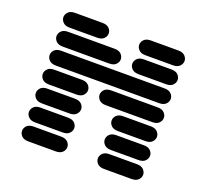

<svg xmlns="http://www.w3.org/2000/svg" viewBox="-140 -1032 1281 1190"><g transform="rotate(20 500.0 -437.0)"><path d="M159.2 -13.7Q129.9 -13.7 115.2 -28.8Q100.6 -43.9 100.6 -62.5Q100.6 -81.1 115.2 -96.2Q129.9 -111.3 159.2 -111.3H340.8Q370.1 -111.3 384.8 -96.2Q399.4 -81.1 399.4 -62.5Q399.4 -43.9 384.8 -28.8Q370.1 -13.7 340.8 -13.7ZM659.2 -13.7Q629.9 -13.7 615.2 -28.8Q600.6 -43.9 600.6 -62.5Q600.6 -81.1 615.2 -96.2Q629.9 -111.3 659.2 -111.3H840.8Q870.1 -111.3 884.8 -96.2Q899.4 -81.1 899.4 -62.5Q899.4 -43.9 884.8 -28.8Q870.1 -13.7 840.8 -13.7ZM159.2 -138.7Q129.9 -138.7 115.2 -153.8Q100.6 -168.9 100.6 -187.5Q100.6 -206.1 115.2 -221.2Q129.9 -236.3 159.2 -236.3H340.8Q370.1 -236.3 384.8 -221.2Q399.4 -206.1 399.4 -187.5Q399.4 -168.9 384.8 -153.8Q370.1 -138.7 340.8 -138.7ZM659.2 -138.7Q629.9 -138.7 615.2 -153.8Q600.6 -168.9 600.6 -187.5Q600.6 -206.1 615.2 -221.2Q629.9 -236.3 659.2 -236.3H840.8Q870.1 -236.3 884.8 -221.2Q899.4 -206.1 899.4 -187.5Q899.4 -168.9 884.8 -153.8Q870.1 -138.7 840.8 -138.7ZM159.2 -263.7Q129.9 -263.7 115.2 -278.8Q100.6 -293.9 100.6 -312.5Q100.6 -331.1 115.2 -346.2Q129.9 -361.3 159.2 -361.3H340.8Q370.1 -361.3 384.8 -346.2Q399.4 -331.1 399.4 -312.5Q399.4 -293.9 384.8 -278.8Q370.1 -263.7 340.8 -263.7ZM659.2 -263.7Q629.9 -263.7 615.2 -278.8Q600.6 -293.9 600.6 -312.5Q600.6 -331.1 615.2 -346.2Q629.9 -361.3 659.2 -361.3H840.8Q870.1 -361.3 884.8 -346.2Q899.4 -331.1 899.4 -312.5Q899.4 -293.9 884.8 -278.8Q870.1 -263.7 840.8 -263.7ZM159.2 -388.7Q129.9 -388.7 115.2 -403.8Q100.6 -418.9 100.6 -437.5Q100.6 -456.1 115.2 -471.2Q129.9 -486.3 159.2 -486.3H340.8Q370.1 -486.3 384.8 -471.2Q399.4 -456.1 399.4 -437.5Q399.4 -418.9 384.8 -403.8Q370.1 -388.7 340.8 -388.7ZM534.2 -388.7Q504.9 -388.7 490.2 -403.8Q475.6 -418.9 475.6 -437.5Q475.6 -456.1 490.2 -471.2Q504.9 -486.3 534.2 -486.3H840.8Q870.1 -486.3 884.8 -471.2Q899.4 -456.1 899.4 -437.5Q899.4 -418.9 884.8 -403.8Q870.1 -388.7 840.8 -388.7ZM159.2 -513.7Q129.9 -513.7 115.2 -528.8Q100.6 -543.9 100.6 -562.5Q100.6 -581.1 115.2 -596.2Q129.9 -611.3 159.2 -611.3H840.8Q870.1 -611.3 884.8 -596.2Q899.4 -581.1 899.4 -562.5Q899.4 -543.9 884.8 -528.8Q870.1 -513.7 840.8 -513.7ZM159.2 -638.7Q129.9 -638.7 115.2 -653.8Q100.6 -668.9 100.6 -687.5Q100.6 -706.1 115.2 -721.2Q129.9 -736.3 159.2 -736.3H465.8Q495.1 -736.3 509.8 -721.2Q524.4 -706.1 524.4 -687.5Q524.4 -668.9 509.8 -653.8Q495.1 -638.7 465.8 -638.7ZM659.2 -638.7Q629.9 -638.7 615.2 -653.8Q600.6 -668.9 600.6 -687.5Q600.6 -706.1 615.2 -721.2Q629.9 -736.3 659.2 -736.3H840.8Q870.1 -736.3 884.8 -721.2Q899.4 -706.1 899.4 -687.5Q899.4 -668.9 884.8 -653.8Q870.1 -638.7 840.8 -638.7ZM159.2 -763.7Q129.9 -763.7 115.2 -778.8Q100.6 -793.9 100.6 -812.5Q100.6 -831.1 115.2 -846.2Q129.9 -861.3 159.2 -861.3H340.8Q370.1 -861.3 384.8 -846.2Q399.4 -831.1 399.4 -812.5Q399.4 -793.9 384.8 -778.8Q370.1 -763.7 340.8 -763.7ZM659.2 -763.7Q629.9 -763.7 615.2 -778.8Q600.6 -793.9 600.6 -812.5Q600.6 -831.1 615.2 -846.2Q629.9 -861.3 659.2 -861.3H840.8Q870.1 -861.3 884.8 -846.2Q899.4 -831.1 899.4 -812.5Q899.4 -793.9 884.8 -778.8Q870.1 -763.7 840.8 -763.7Z"/></g></svg>

Font: Sixtyfour Normal
Style: Regular
Weight: 400
Monospace: yes
Designer: Jens Kutilek
Foundry: Jens Kutilek
Version: Version 2.000